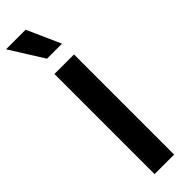

<svg xmlns="http://www.w3.org/2000/svg" viewBox="-305 -898 895 895"><g transform="rotate(-45 142.5 -450.5)"><path d="M78 0V-660H207V0ZM104 -735 0 -901H129L203 -735Z"/></g></svg>

Font: Bricolage Grotesque 10pt SemiBold
Style: Regular
Weight: 600
Designer: Mathieu Triay
Foundry: Atelier Triay
Version: Version 1.000; ttfautohint (v1.8.4.7-5d5b);gftools[0.9.29]